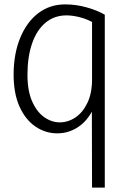

<svg xmlns="http://www.w3.org/2000/svg" viewBox="-20 -598 588 874"><path d="M277 -578Q327 -578 376 -564Q425 -550 457 -531V256H399L398 -148L423 -149Q398 -69 349.5 -30Q301 9 241 9Q186 9 140.5 -22.5Q95 -54 68.5 -113.5Q42 -173 42 -258Q42 -352 71.5 -424.5Q101 -497 153.5 -537.5Q206 -578 277 -578ZM283 -528Q227 -528 187 -494.5Q147 -461 126 -400Q105 -339 105 -258Q105 -184 126.5 -136Q148 -88 181.5 -64.5Q215 -41 252 -41Q290 -41 323.5 -63.5Q357 -86 378 -130Q399 -174 399 -237V-498Q371 -513 339.5 -520.5Q308 -528 283 -528Z"/></svg>

Font: Yaldevi ExtraLight Light
Style: Regular
Weight: 300
Version: Version 1.100